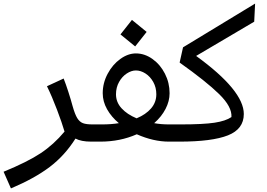

<svg xmlns="http://www.w3.org/2000/svg" viewBox="-80 -790 1487 1071"><path d="M428 0Q373 0 341 -17Q281 78 197 141.5Q113 205 -19 261L-60 168Q74 113 147 64.5Q220 16 280 -56Q266 -104 238 -178Q210 -252 182 -309L275 -352Q287 -322 301.5 -277Q316 -232 325 -198Q338 -152 351 -131Q364 -110 382.5 -103Q401 -96 436 -96L448 -45Z M941 -45 921 0H862Q776 0 683 -41Q590 0 480 0H428L408 -45L436 -96H490Q541 -96 583 -103Q541 -138 517 -181Q493 -224 493 -270Q493 -327 520.5 -378.5Q548 -430 591 -461Q634 -492 678 -492Q727 -492 770.5 -461Q814 -430 840 -379Q866 -328 866 -270Q866 -226 843.5 -182.5Q821 -139 780 -103Q818 -96 862 -96H929ZM682 -130Q733 -151 762.5 -185Q792 -219 792 -264Q792 -302 775 -332.5Q758 -363 731.5 -380Q705 -397 678 -397Q653 -397 627 -380Q601 -363 584 -332.5Q567 -302 567 -264Q567 -220 598 -186Q629 -152 682 -130ZM592 -598 656 -679 738 -612 674 -531Z M1338 -669 1014 -478Q1280 -285 1280 -154Q1280 -70 1191.5 -35Q1103 0 921 0L901 -45L929 -96Q1054 -96 1116.5 -105.5Q1179 -115 1211 -137Q1215 -194 1142.5 -265Q1070 -336 922 -441L941 -526L1343 -770Z"/></svg>

Font: FiraGO
Style: Italic
Weight: 400
Italic angle: -8°
Designer: bBox Type GmbH
Foundry: bBox Type GmbH
Version: Version 1.001